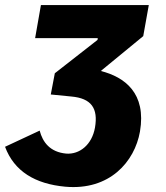

<svg xmlns="http://www.w3.org/2000/svg" viewBox="-59 -540 658 760"><path d="M199 199C375 215 474 100 495 -19C521 -171 435 -235 340 -259L508 -397L530 -520H103L80 -389H328L327 -382L158 -250L142 -166L223 -158C303 -151 330 -111 317 -35C305 33 256 72 203 68C139 62 110 23 98 -23L-39 41C-3 138 80 188 199 199Z"/></svg>

Font: Fixel Display 20240404 ExBold
Style: Italic
Weight: 800
Italic angle: -10°
Designer: AlfaBravo + MacPaw
Foundry: Kyrylo Tkachov, Marchela Mozhyna, Serhii Makarenko, Maria Weinstein, Zakhar Kryvoshyya
Version: Version 1.211;Glyphs 3.2 (3225)